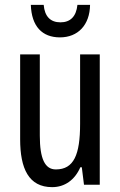

<svg xmlns="http://www.w3.org/2000/svg" viewBox="-20 -854 496 791"><path d="M351 -834H299C294 -785 269 -762 229 -762C188 -762 164 -786 160 -834H107C110 -745 154 -700 227 -700C301 -700 350 -751 351 -834ZM391 -630H310V-344C310 -216 284 -156 210 -156C165 -156 144 -200 144 -295V-630H63V-280C63 -160 98 -83 195 -83C246 -83 288 -112 311 -165H317L326 -93H391Z"/></svg>

Font: Noto Sans Kannada UI ExtraCondensed
Style: Regular
Weight: 400
Width: 2
Designer: Jelle Bosma - Monotype Design Team
Foundry: Monotype Imaging Inc.
Version: Version 2.005